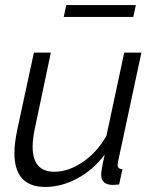

<svg xmlns="http://www.w3.org/2000/svg" viewBox="-20 -729 609 759"><path d="M159 10Q37 10 37 -124Q37 -162 48 -215L114 -521H181L119 -227Q109 -182 109 -149Q109 -50 195 -50Q251 -50 308 -89Q365 -128 401 -193L471 -521H539L448 -96Q447 -90 446 -85Q445 -80 445 -77Q445 -61 464 -60L451 0Q442 1 435.5 1.5Q429 2 423 2Q380 0 380 -37Q380 -44 382 -59Q384 -74 394 -118Q348 -57 285.5 -23.5Q223 10 159 10ZM232 -662 242 -709H517L507 -662Z"/></svg>

Font: Raleway
Style: Italic
Weight: 400
Italic angle: -12°
Designer: Matt McInerney, Pablo Impallari, Rodrigo Fuenzalida
Foundry: Matt McInerney, Pablo Impallari, Rodrigo Fuenzalida
Version: Version 4.026